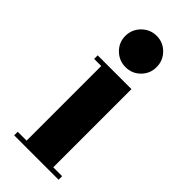

<svg xmlns="http://www.w3.org/2000/svg" viewBox="-222 -723 764 764"><g transform="rotate(45 160.0 -340.5)"><path d="M240 -20H290V0H40V-20H90V-440H50V-460H240ZM249 -592.5Q249 -556 223.5 -530.5Q198 -505 161.5 -505Q125 -505 99 -530.5Q73 -556 73 -592.5Q73 -629 99 -655Q125 -681 161.5 -681Q198 -681 223.5 -655Q249 -629 249 -592.5Z"/></g></svg>

Font: Rozha One
Style: Regular
Weight: 400
Designer: Tim Donaldson, Indian Type Foundry
Foundry: Indian Type Foundry
Version: Version 1.300;PS 1.0;hotconv 1.0.78;makeotf.lib2.5.61930; tt